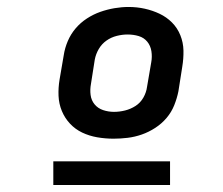

<svg xmlns="http://www.w3.org/2000/svg" viewBox="-20 -715 640 551"><path d="M306 -317Q282 -317 259 -321Q236 -325 216 -334.5Q196 -344 181 -360Q166 -376 157.5 -396.5Q149 -417 148 -440Q147 -463 151 -487L163 -557Q166 -577 174.5 -597Q183 -617 197 -633.5Q211 -650 229.5 -662Q248 -674 268 -681Q288 -688 308.5 -691.5Q329 -695 349 -695Q373 -695 395.5 -690Q418 -685 438 -675.5Q458 -666 473.5 -650.5Q489 -635 497.5 -614Q506 -593 506.5 -570Q507 -547 503 -523L492 -453Q488 -433 480 -413Q472 -393 458 -376.5Q444 -360 425.5 -348Q407 -336 387 -329Q367 -322 346.5 -319.5Q326 -317 306 -317ZM307 -394Q323 -394 339 -398Q355 -402 369 -411Q383 -420 391.5 -435Q400 -450 402 -466L414 -536Q417 -552 414.5 -568Q412 -584 402.5 -595.5Q393 -607 378 -611.5Q363 -616 346 -616Q331 -616 315 -612Q299 -608 285.5 -598.5Q272 -589 263.5 -574.5Q255 -560 252 -544L241 -474Q238 -458 240 -442.5Q242 -427 251.5 -415.5Q261 -404 276 -399Q291 -394 307 -394ZM133 -184V-252H468V-184Z"/></svg>

Font: Zed Sans Extended
Style: Bold Italic
Weight: 700
Width: 7
Italic angle: -9°
Designer: Belleve Invis
Foundry: Belleve Invis
Version: Version 1.0.0; ttfautohint (v1.8.4)